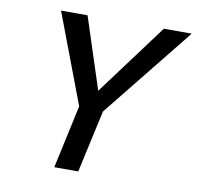

<svg xmlns="http://www.w3.org/2000/svg" viewBox="-75 -736 835 813"><g transform="rotate(10 342.5 -329.0)"><path d="M372 -268 313 0H210L269 -272L123 -658H237L337 -351L565 -658H685Z"/></g></svg>

Font: Ysabeau Infant Semibold
Style: Italic
Weight: 600
Italic angle: -12°
Designer: Christian Thalmann (Catharsis Fonts)
Version: Version 0.003